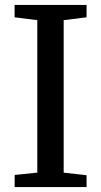

<svg xmlns="http://www.w3.org/2000/svg" viewBox="-20 -763 413 783"><path d="M132.1 -59V-680.7L39.5 -692.5V-743H333V-692.5L239.7 -680.7V-58.9L333 -48.5V0H39.8V-49.5Z"/></svg>

Font: Merriweather 7pt Light
Style: Regular
Weight: 300
Designer: Eben Sorkin
Foundry: Eben Sorkin
Version: Version 2.200;gftools[0.9.31]